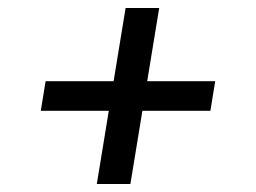

<svg xmlns="http://www.w3.org/2000/svg" viewBox="-20 -580 640 480"><path d="M222 -120 252 -303H82L94 -377H264L294 -560H378L348 -377H518L506 -303H336L306 -120Z"/></svg>

Font: Iosevka Custom Oblique
Style: Regular
Weight: 400
Italic angle: -9°
Designer: Belleve Invis
Foundry: Belleve Invis
Version: Version 27.0.1